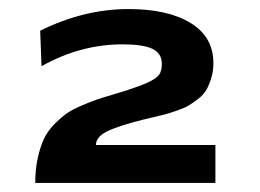

<svg xmlns="http://www.w3.org/2000/svg" viewBox="-20 -720 568 420"><path d="M240.2 -517.1Q283.2 -530.3 302.7 -539.3Q322.3 -548.3 328.1 -556.6Q334 -564.9 334 -580.1Q334 -603.5 313.2 -613.3Q292.5 -623 248 -623Q156.2 -623 70.8 -575.2L67.9 -652.8Q163.6 -700.2 261.2 -700.2Q347.2 -700.2 397 -669.7Q446.8 -639.2 446.8 -582Q446.8 -564 442.1 -549.1Q437.5 -534.2 431.4 -523.4Q425.3 -512.7 413.1 -503.4Q400.9 -494.1 392.3 -489Q383.8 -483.9 366.9 -478Q350.1 -472.2 341.8 -470Q333.5 -467.8 315.4 -463.6Q297.4 -459.5 292 -458Q235.8 -443.8 212.9 -431.9Q189.9 -419.9 189.9 -402.8H451.2V-319.8H57.1Q57.1 -349.6 62.5 -374Q67.9 -398.4 75.9 -415.8Q84 -433.1 98.4 -447.8Q112.8 -462.4 125 -471.2Q137.2 -480 157.2 -488.5Q177.2 -497.1 190.4 -501.7Q203.6 -506.3 225.6 -512.7Q228.5 -513.7 230.5 -514.2Q232.4 -514.6 235.1 -515.6Q237.8 -516.6 240.2 -517.1Z"/></svg>

Font: Messapia Bold
Style: Regular
Weight: 400
Designer: Luca Marsano
Foundry: Collletttivo
Version: Version 1.000;FEAKit 1.0